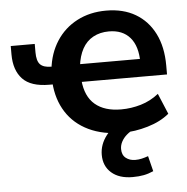

<svg xmlns="http://www.w3.org/2000/svg" viewBox="-51 -551 775 797"><g transform="rotate(-5 336.5 -152.0)"><path d="M445 10Q363 10 303.5 -18.5Q244 -47 210.5 -99.5Q177 -152 172 -223L186 -215H159Q82 -215 47.5 -251.5Q13 -288 13 -354V-389H113V-354Q113 -318 127 -303.5Q141 -289 173 -289H183L173 -278Q180 -344 212.5 -394.5Q245 -445 298.5 -473Q352 -501 420 -501Q491 -501 542 -471Q593 -441 621 -385.5Q649 -330 649 -252V-215H286L293 -222Q299 -154 338.5 -120.5Q378 -87 447 -87Q489 -87 529.5 -99Q570 -111 604 -138L640 -52Q604 -22 550 -6Q496 10 445 10ZM424 -414Q387 -414 358.5 -398.5Q330 -383 313.5 -353Q297 -323 292 -280L285 -289H559L543 -274Q543 -342 512 -378Q481 -414 424 -414ZM470 197Q414 197 382 169Q350 141 350 94Q350 51 378.5 14Q407 -23 453 -42L492 0Q476 7 462 19Q448 31 440 46Q432 61 432 77Q432 102 448 114.5Q464 127 487 127Q501 127 514 124Q527 121 541 116L557 180Q537 189 516.5 193Q496 197 470 197Z"/></g></svg>

Font: Nunito Sans 11pt
Style: Bold
Weight: 700
Version: Version 3.101;gftools[0.9.27]